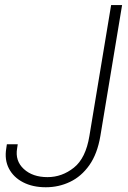

<svg xmlns="http://www.w3.org/2000/svg" viewBox="-20 -748 517 777"><path d="M165.5 9.8Q112.3 9.8 73.5 -10.3Q34.7 -30.3 16.1 -65.9Q-2.4 -101.6 5.4 -147.9L7.8 -164.1H51.8L49.3 -147.9Q40.5 -97.2 76.2 -64.2Q111.8 -31.2 172.4 -31.2Q231 -31.2 279.1 -69.6Q327.1 -107.9 341.8 -197.8L429.7 -727.5H474.1L386.2 -197.8Q374 -125.5 341.6 -79.6Q309.1 -33.7 263.4 -12Q217.8 9.8 165.5 9.8Z"/></svg>

Font: Inter Display Extra Light
Style: Italic
Weight: 200
Italic angle: -9.39999°
Designer: Rasmus Andersson
Foundry: rsms
Version: Version 4.000;git-4fc901f